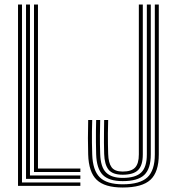

<svg xmlns="http://www.w3.org/2000/svg" viewBox="-20 -820 775 847"><path d="M59.5 0V-800H77V-15.2H334.5V0ZM94.8 -30.8V-800H112.2V-46H334.5V-30.8ZM130 -61.2V-800H147.5V-76.5H334.5V-61.2ZM521.2 7.2Q441.8 7.2 406.5 -26.8Q371.2 -60.8 369 -138.8Q368 -175 367.9 -210.2Q367.8 -245.5 369 -290.5H386.8Q386 -264 385.6 -239.6Q385.2 -215.2 385.6 -190.8Q386 -166.2 386.8 -139.2Q389 -68.5 420.1 -37.8Q451.2 -7 521.2 -7Q597.2 -7 630.1 -37.6Q663 -68.2 663 -138.8V-800H680.5V-138.8Q680.5 -60.8 643.6 -26.8Q606.8 7.2 521.2 7.2ZM521.2 -21Q460.5 -21 433.4 -48.5Q406.2 -76 404.2 -139.5Q403.5 -168.5 403.2 -193.6Q403 -218.8 403.2 -242.4Q403.5 -266 404.2 -290.5H422Q421 -258 420.8 -221.4Q420.5 -184.8 422 -140.5Q424 -82.2 448.1 -58.8Q472.2 -35.2 521.2 -35.2Q578.2 -35.2 603 -59.2Q627.8 -83.2 627.8 -138.8V-800H645.2V-138.8Q645.2 -75.8 616.5 -48.4Q587.8 -21 521.2 -21ZM521.2 -49.2Q476.8 -49.2 458.9 -71.6Q441 -94 439.5 -141Q438.8 -167.2 438.6 -190.4Q438.5 -213.5 438.8 -237.8Q439 -262 439.5 -290.5H457.2Q456.2 -258.8 456 -232.8Q455.8 -206.8 456.2 -184.5Q456.8 -162.2 457.2 -141Q458.2 -102 472 -82.6Q485.8 -63.2 521.2 -63.2Q559.5 -63.2 576 -80.9Q592.5 -98.5 592.5 -138.8V-800H610V-138.8Q610 -90.8 589.4 -70Q568.8 -49.2 521.2 -49.2Z"/></svg>

Font: Big Shoulders Inline Text Thin Medium
Style: Regular
Weight: 500
Version: Version 2.002